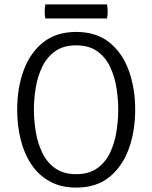

<svg xmlns="http://www.w3.org/2000/svg" viewBox="-20 -840 692 872"><path d="M134 -342Q134 -293 142.5 -241.5Q151 -190 172 -146.2Q193 -102.5 230.5 -75.8Q268 -49 326 -49Q384 -49 421.5 -75.8Q459 -102.5 479.8 -146.2Q500.5 -190 508.8 -241.5Q517 -293 517 -342Q517 -391 508.8 -442.2Q500.5 -493.5 479.8 -537Q459 -580.5 421.5 -607.2Q384 -634 326 -634Q268 -634 230.5 -607.2Q193 -580.5 172 -537Q151 -493.5 142.5 -442.2Q134 -391 134 -342ZM58 -342Q58 -439 87 -519.2Q116 -599.5 175.5 -647.2Q235 -695 326 -695Q417.5 -695 477 -647Q536.5 -599 565.2 -518.8Q594 -438.5 594 -342Q594 -244.5 565 -164.2Q536 -84 476.8 -36Q417.5 12 326 12Q257 12 206.5 -15.8Q156 -43.5 123 -92.5Q90 -141.5 74 -205.5Q58 -269.5 58 -342ZM186 -756Q184.5 -763 183.8 -770.2Q183 -777.5 183 -787Q183 -797.5 183.8 -805Q184.5 -812.5 186 -820H466Q467.5 -812.5 468.2 -805Q469 -797.5 469 -787Q469 -769.5 466 -756Z"/></svg>

Font: Signika Negative Light Light
Style: Regular
Weight: 300
Version: Version 2.001